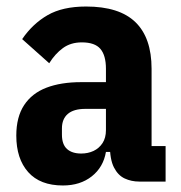

<svg xmlns="http://www.w3.org/2000/svg" viewBox="-20 -557 556 589"><path d="M488 0H407Q383 0 362.5 -9.5Q342 -19 329.5 -43.5Q317 -68 317 -113V-127L348 -91H305Q297 -44 261.5 -16Q226 12 173 12Q103 12 66.5 -29Q30 -70 30 -141Q30 -198 54 -234.5Q78 -271 122.5 -288Q167 -305 229 -305H305V-346Q305 -387 288 -407Q271 -427 231 -427Q197 -427 173 -409.5Q149 -392 131 -363L48 -437Q80 -484 126 -510.5Q172 -537 244 -537Q346 -537 395.5 -489Q445 -441 445 -346V-109H488ZM305 -223H242Q206 -223 188 -207.5Q170 -192 170 -163V-144Q170 -114 185.5 -100Q201 -86 229 -86Q250 -86 267 -94Q284 -102 294.5 -118Q305 -134 305 -158Z"/></svg>

Font: IBM Plex Sans Condensed
Style: Bold
Weight: 700
Width: 3
Designer: Mike Abbink, Paul van der Laan, Pieter van Rosmalen
Foundry: Bold Monday
Version: Version 3.201